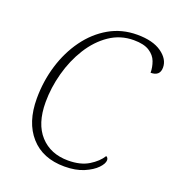

<svg xmlns="http://www.w3.org/2000/svg" viewBox="-133 -830 867 947"><g transform="rotate(20 300.5 -357.0)"><path d="M310 10Q196 10 132 -62Q68 -134 68 -259Q68 -350 93.5 -433.5Q119 -517 166.5 -582.5Q214 -648 280 -686Q346 -724 427 -724Q509 -724 555 -691.5Q601 -659 601 -615Q601 -570 552 -570Q552 -599 541.5 -627.5Q531 -656 502 -674.5Q473 -693 420 -693Q350 -693 293.5 -654.5Q237 -616 197 -552Q157 -488 136 -410.5Q115 -333 115 -257Q115 -144 170 -84Q225 -24 317 -24Q382 -24 424.5 -50Q467 -76 487 -109Q498 -104 498 -91Q498 -73 475.5 -49.5Q453 -26 411 -8Q369 10 310 10Z"/></g></svg>

Font: Noto Serif ExtraLight
Style: Italic
Weight: 200
Italic angle: -12°
Designer: Monotype Design Team
Foundry: Monotype Imaging Inc.
Version: Version 2.014; ttfautohint (v1.8.4.7-5d5b)